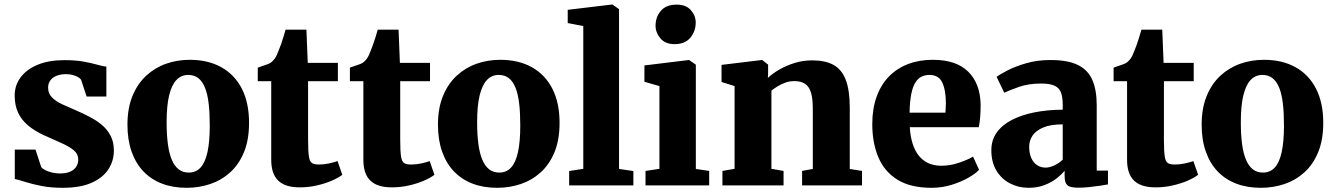

<svg xmlns="http://www.w3.org/2000/svg" viewBox="-20 -840 6042 870"><path d="M263.5 11Q211 11 168.8 2.8Q126.5 -5.5 96 -15.2Q65.5 -25 47 -29V-162H141L166.5 -83.5Q171 -76.5 184.5 -69.5Q198 -62.5 215.8 -58.2Q233.5 -54 251 -54Q279.5 -54 298 -62.2Q316.5 -70.5 325.5 -84.8Q334.5 -99 334.5 -116.5Q334.5 -143 313.2 -160Q292 -177 256.8 -192.5Q221.5 -208 177.5 -228Q136.5 -247 107.2 -271.5Q78 -296 62.2 -329.2Q46.5 -362.5 46.5 -407Q46.5 -453 73.2 -489.2Q100 -525.5 150.5 -546.5Q201 -567.5 271.5 -567.5Q323 -567.5 359.2 -560.8Q395.5 -554 420.2 -547Q445 -540 462 -538V-402.5H372.5L347.5 -478.5Q344 -484.5 334.2 -490.2Q324.5 -496 310.8 -500Q297 -504 279.5 -504Q254.5 -504 236 -496.5Q217.5 -489 207.8 -475.2Q198 -461.5 198 -443Q198 -416 215.8 -398.2Q233.5 -380.5 262.5 -367.2Q291.5 -354 324 -340Q355.5 -326.5 386.2 -310.5Q417 -294.5 441.8 -273.8Q466.5 -253 481.2 -224.8Q496 -196.5 496 -157.5Q496 -112 471.8 -73.8Q447.5 -35.5 396 -12.2Q344.5 11 263.5 11Z M557.5 -274.5Q557.5 -349.5 580.2 -405Q603 -460.5 642.5 -497Q682 -533.5 732.5 -551.2Q783 -569 839.5 -569Q922.5 -569 982.8 -535.5Q1043 -502 1075.8 -438.2Q1108.5 -374.5 1108.5 -283.5Q1108.5 -206.5 1085.8 -151Q1063 -95.5 1023.5 -59.5Q984 -23.5 933 -6.2Q882 11 825.5 11Q763.5 11 714 -8Q664.5 -27 629.8 -63.5Q595 -100 576.2 -153.2Q557.5 -206.5 557.5 -274.5ZM835.5 -58Q867.5 -58 888.5 -80.5Q909.5 -103 920 -150.2Q930.5 -197.5 930.5 -271.5Q930.5 -328 925.5 -370.8Q920.5 -413.5 909 -442.2Q897.5 -471 878.8 -485.8Q860 -500.5 833 -500.5Q801.5 -500.5 779.8 -478Q758 -455.5 746.5 -408.2Q735 -361 735 -286.5Q735 -229.5 740.8 -186.8Q746.5 -144 758.8 -115.5Q771 -87 789.8 -72.5Q808.5 -58 835.5 -58Z M1338 9Q1272 9 1240.5 -21.8Q1209 -52.5 1209 -116V-472H1148V-533.5Q1160.5 -538.5 1172.8 -542.2Q1185 -546 1195.2 -550Q1205.5 -554 1212.5 -560.5Q1220 -567.5 1225 -574.5Q1230 -581.5 1234.2 -590.8Q1238.5 -600 1243 -612Q1248.5 -625 1253.8 -640.2Q1259 -655.5 1264.2 -672.2Q1269.5 -689 1274 -705.5H1368.5L1374.5 -555H1511V-472H1376V-206.5Q1376 -154.5 1379.8 -130.8Q1383.5 -107 1394.2 -100.8Q1405 -94.5 1426 -94.5Q1448.5 -94.5 1471.2 -99.5Q1494 -104.5 1509.5 -110L1531 -48Q1513 -34 1482.8 -21Q1452.5 -8 1415 0.5Q1377.5 9 1338 9Z M1755.5 9Q1689.5 9 1658 -21.8Q1626.5 -52.5 1626.5 -116V-472H1565.5V-533.5Q1578 -538.5 1590.2 -542.2Q1602.5 -546 1612.8 -550Q1623 -554 1630 -560.5Q1637.5 -567.5 1642.5 -574.5Q1647.5 -581.5 1651.8 -590.8Q1656 -600 1660.5 -612Q1666 -625 1671.2 -640.2Q1676.5 -655.5 1681.8 -672.2Q1687 -689 1691.5 -705.5H1786L1792 -555H1928.5V-472H1793.5V-206.5Q1793.5 -154.5 1797.2 -130.8Q1801 -107 1811.8 -100.8Q1822.5 -94.5 1843.5 -94.5Q1866 -94.5 1888.8 -99.5Q1911.5 -104.5 1927 -110L1948.5 -48Q1930.5 -34 1900.2 -21Q1870 -8 1832.5 0.5Q1795 9 1755.5 9Z M1964.5 -274.5Q1964.5 -349.5 1987.2 -405Q2010 -460.5 2049.5 -497Q2089 -533.5 2139.5 -551.2Q2190 -569 2246.5 -569Q2329.5 -569 2389.8 -535.5Q2450 -502 2482.8 -438.2Q2515.5 -374.5 2515.5 -283.5Q2515.5 -206.5 2492.8 -151Q2470 -95.5 2430.5 -59.5Q2391 -23.5 2340 -6.2Q2289 11 2232.5 11Q2170.5 11 2121 -8Q2071.5 -27 2036.8 -63.5Q2002 -100 1983.2 -153.2Q1964.5 -206.5 1964.5 -274.5ZM2242.5 -58Q2274.5 -58 2295.5 -80.5Q2316.5 -103 2327 -150.2Q2337.5 -197.5 2337.5 -271.5Q2337.5 -328 2332.5 -370.8Q2327.5 -413.5 2316 -442.2Q2304.5 -471 2285.8 -485.8Q2267 -500.5 2240 -500.5Q2208.5 -500.5 2186.8 -478Q2165 -455.5 2153.5 -408.2Q2142 -361 2142 -286.5Q2142 -229.5 2147.8 -186.8Q2153.5 -144 2165.8 -115.5Q2178 -87 2196.8 -72.5Q2215.5 -58 2242.5 -58Z M2623 -75V-722L2552.5 -735.5V-795.5L2753 -819.5H2755.5L2785 -798.5V-74.5L2850 -65V0H2559V-65Z M2905 0V-65.5L2968 -75V-450L2900 -469.5V-543.5L3100.5 -568H3102.5L3133 -547V-74.5L3193.5 -65.5V0ZM3036 -640Q2994.5 -640 2972.5 -666.2Q2950.5 -692.5 2950.5 -723.5Q2950.5 -763 2974.5 -791Q2998.5 -819 3045.5 -819H3046.5Q3088.5 -819 3110.5 -794Q3132.5 -769 3132.5 -738Q3132.5 -698.5 3108.2 -669.2Q3084 -640 3037 -640Z M3308.5 -75V-450L3249.5 -468.5V-546L3431 -568H3434L3460.5 -547V-510.5L3459.5 -487Q3480.5 -507 3511.8 -525Q3543 -543 3581 -554.8Q3619 -566.5 3660.5 -566.5Q3719.5 -566.5 3757 -545.8Q3794.5 -525 3812.5 -477.8Q3830.5 -430.5 3830.5 -352V-74.5L3886 -65.5V0H3614.5V-65.5L3663 -74.5V-347.5Q3663 -394 3654.5 -421.2Q3646 -448.5 3627.5 -460.5Q3609 -472.5 3579 -472.5Q3557.5 -472.5 3538.2 -465.5Q3519 -458.5 3503 -448.5Q3487 -438.5 3475.5 -429.5V-75L3530.5 -65.5V0H3253.5V-65.5Z M4201 11Q4105.5 11 4046.2 -26Q3987 -63 3959.8 -128Q3932.5 -193 3932.5 -277.5Q3932.5 -347 3952 -401.2Q3971.5 -455.5 4007.5 -492.8Q4043.5 -530 4094 -549.5Q4144.5 -569 4206.5 -569Q4312.5 -569 4367 -515.5Q4421.5 -462 4423.5 -366.5Q4423.5 -332.5 4421.2 -307.5Q4419 -282.5 4415 -263.5H4102.5Q4105 -221 4115.5 -188.5Q4126 -156 4144 -133.8Q4162 -111.5 4187.5 -100.2Q4213 -89 4246 -89Q4286 -89 4326.2 -102.8Q4366.5 -116.5 4389 -130.5L4416.5 -70.5Q4401.5 -54 4368.5 -35Q4335.5 -16 4292 -2.5Q4248.5 11 4201 11ZM4101.5 -329.5H4264Q4264.5 -340.5 4265.2 -350.8Q4266 -361 4266 -371.5Q4266 -431 4249.8 -465.8Q4233.5 -500.5 4191.5 -500.5Q4172.5 -500.5 4156.5 -493Q4140.5 -485.5 4128.5 -467.2Q4116.5 -449 4109.5 -415.5Q4102.5 -382 4101.5 -329.5Z M4640.5 11Q4595 11 4556.5 -9Q4518 -29 4495 -67Q4472 -105 4472 -159.5Q4472 -205 4496.2 -239.2Q4520.5 -273.5 4564.2 -296.2Q4608 -319 4667 -330.8Q4726 -342.5 4795.5 -343V-363Q4795.5 -397.5 4788.2 -419Q4781 -440.5 4759.8 -451Q4738.5 -461.5 4697 -461.5Q4640 -461.5 4597.2 -446.2Q4554.5 -431 4530.5 -420L4496 -491.5Q4509 -502 4543.8 -520.2Q4578.5 -538.5 4629 -553.2Q4679.5 -568 4740 -568Q4819.5 -568 4865 -545.2Q4910.5 -522.5 4930 -477Q4949.5 -431.5 4949.5 -363V-67H5000.5V-4.5Q4989 -2 4965.5 1.5Q4942 5 4915.2 7.8Q4888.5 10.5 4867 10.5Q4828.5 10.5 4816.2 -0.8Q4804 -12 4804 -43.5V-66.5Q4791.5 -50.5 4768.5 -32.2Q4745.5 -14 4713.2 -1.5Q4681 11 4640.5 11ZM4718 -80.5Q4736.5 -80.5 4758.2 -91Q4780 -101.5 4795.5 -116.5V-276.5Q4740.5 -276.5 4707 -262.2Q4673.5 -248 4658.5 -225.2Q4643.5 -202.5 4643.5 -175.5Q4643.5 -145.5 4652.8 -124.5Q4662 -103.5 4678.8 -92Q4695.5 -80.5 4718 -80.5Z M5216 9Q5150 9 5118.5 -21.8Q5087 -52.5 5087 -116V-472H5026V-533.5Q5038.5 -538.5 5050.8 -542.2Q5063 -546 5073.2 -550Q5083.5 -554 5090.5 -560.5Q5098 -567.5 5103 -574.5Q5108 -581.5 5112.2 -590.8Q5116.5 -600 5121 -612Q5126.5 -625 5131.8 -640.2Q5137 -655.5 5142.2 -672.2Q5147.5 -689 5152 -705.5H5246.5L5252.5 -555H5389V-472H5254V-206.5Q5254 -154.5 5257.8 -130.8Q5261.5 -107 5272.2 -100.8Q5283 -94.5 5304 -94.5Q5326.5 -94.5 5349.2 -99.5Q5372 -104.5 5387.5 -110L5409 -48Q5391 -34 5360.8 -21Q5330.5 -8 5293 0.5Q5255.5 9 5216 9Z M5425 -274.5Q5425 -349.5 5447.8 -405Q5470.5 -460.5 5510 -497Q5549.5 -533.5 5600 -551.2Q5650.5 -569 5707 -569Q5790 -569 5850.2 -535.5Q5910.5 -502 5943.2 -438.2Q5976 -374.5 5976 -283.5Q5976 -206.5 5953.2 -151Q5930.5 -95.5 5891 -59.5Q5851.5 -23.5 5800.5 -6.2Q5749.5 11 5693 11Q5631 11 5581.5 -8Q5532 -27 5497.2 -63.5Q5462.5 -100 5443.8 -153.2Q5425 -206.5 5425 -274.5ZM5703 -58Q5735 -58 5756 -80.5Q5777 -103 5787.5 -150.2Q5798 -197.5 5798 -271.5Q5798 -328 5793 -370.8Q5788 -413.5 5776.5 -442.2Q5765 -471 5746.2 -485.8Q5727.5 -500.5 5700.5 -500.5Q5669 -500.5 5647.2 -478Q5625.5 -455.5 5614 -408.2Q5602.5 -361 5602.5 -286.5Q5602.5 -229.5 5608.2 -186.8Q5614 -144 5626.2 -115.5Q5638.5 -87 5657.2 -72.5Q5676 -58 5703 -58Z"/></svg>

Font: Merriweather 20pt Black
Style: Regular
Weight: 900
Version: Version 2.100